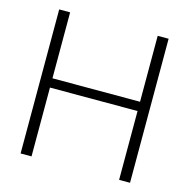

<svg xmlns="http://www.w3.org/2000/svg" viewBox="-103 -800 888 900"><g transform="rotate(15 340.5 -349.5)"><path d="M75 -699H128V-379H553V-699H606V0H553V-334H128V0H75Z"/></g></svg>

Font: Prompt ExtraLight
Style: Regular
Weight: 275
Designer: Katatrad Team
Foundry: CadsonDemak
Version: Version 1.000